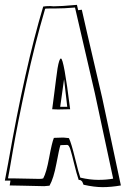

<svg xmlns="http://www.w3.org/2000/svg" viewBox="-29 -736 518 791"><path d="M293 -694 308 -696Q308 -693 392 -333L469 28Q429 35 394 35Q359 35 315 25Q314 21 312.5 18.5Q311 16 310.5 14Q310 12 308.5 11Q307 10 306.5 9Q306 8 304.5 7.5Q303 7 302 6Q299 5 295 5Q286 -22 276.5 -61.5Q267 -101 261 -120Q255 -139 248 -139L220 -138Q215 -124 203.5 -62.5Q192 -1 175 29Q175 29 153 31Q150 31 64 29L11 28L14 8H-9L5 -66Q74 -459 149 -709Q159 -711 178 -711L192 -710Q221 -710 288 -716Q292 -698 293 -694ZM193 -168 222 -169H235Q237 -169 255 -167Q265 -146 280 -84.5Q295 -23 302 -4H303Q342 5 376 5Q410 5 437 0V-1L362 -351Q353 -389 280 -705Q236 -701 193 -701H172Q160 -701 157 -700Q115 -558 79 -392Q43 -226 24 -115Q5 -4 4 -2Q5 -1 6 -1H30L133 1Q143 1 149 -1Q162 -24 173.5 -86.5Q185 -149 193 -168ZM260 -286 210 -285Q205 -285 197.5 -285.5Q190 -286 186 -286Q190 -313 194.5 -351Q199 -389 202 -410Q205 -431 208 -454Q215 -495 222 -495Q234 -495 260 -286ZM235 -410Q234 -403 219 -296H248Q245 -323 240.5 -361.5Q236 -400 235 -410Z"/></svg>

Font: Londrina Shadow
Style: Regular
Weight: 400
Designer: Marcelo Magalhaes
Foundry: Marcelo Magalhaes
Version: Version 1.001 2011